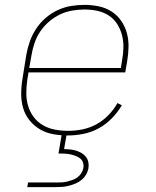

<svg xmlns="http://www.w3.org/2000/svg" viewBox="-20 -548 640 788"><path d="M257 8Q227 8 197.5 2.5Q168 -3 143.5 -17.5Q119 -32 101 -54.5Q83 -77 75 -104.5Q67 -132 67 -162.5Q67 -193 72 -223L88 -323Q93 -351 102.5 -378Q112 -405 128 -429.5Q144 -454 167 -474Q190 -494 217 -506.5Q244 -519 272 -523.5Q300 -528 327 -528Q357 -528 385.5 -522Q414 -516 437.5 -501Q461 -486 477 -463Q493 -440 500.5 -413Q508 -386 507.5 -356Q507 -326 502 -297L494 -251H97L92 -220Q88 -193 88 -165.5Q88 -138 95.5 -113Q103 -88 118.5 -67.5Q134 -47 156.5 -34Q179 -21 205.5 -16Q232 -11 260 -11Q289 -11 318.5 -17Q348 -23 375 -37.5Q402 -52 424.5 -75Q447 -98 462 -125L480 -116Q463 -87 438.5 -62Q414 -37 384.5 -21Q355 -5 322 1.5Q289 8 257 8ZM476 -269 481 -300Q486 -326 486.5 -353Q487 -380 480.5 -404.5Q474 -429 460.5 -450Q447 -471 426 -484.5Q405 -498 379.5 -503.5Q354 -509 327 -509Q302 -509 276 -504.5Q250 -500 226 -488.5Q202 -477 181 -459Q160 -441 145 -418.5Q130 -396 121.5 -370.5Q113 -345 109 -320L100 -269ZM92 220 95 201H210Q221 201 232.5 200.5Q244 200 254.5 197.5Q265 195 276.5 191Q288 187 297.5 180Q307 173 313.5 163Q320 153 322 142Q324 131 321 120.5Q318 110 310.5 103.5Q303 97 293 93Q283 89 273 86.5Q263 84 252 83Q241 82 230 82H220L234 0H254L243 64Q256 64 269 65.5Q282 67 293 70.5Q304 74 314.5 80Q325 86 332.5 95.5Q340 105 342.5 117Q345 129 343 142Q341 155 333.5 168Q326 181 314.5 190.5Q303 200 289.5 205.5Q276 211 262.5 214.5Q249 218 235 219Q221 220 207 220Z"/></svg>

Font: Iosevka Aile Thin
Style: Italic
Weight: 100
Italic angle: -9°
Designer: Belleve Invis
Foundry: Belleve Invis
Version: Version 31.1.0; ttfautohint (v1.8.4)